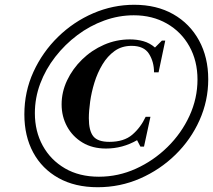

<svg xmlns="http://www.w3.org/2000/svg" viewBox="-20 -774 892 804"><path d="M389 10Q294 10 225 -28.5Q156 -67 119 -135.5Q82 -204 82 -295Q82 -390 120 -473Q158 -556 223 -619.5Q288 -683 370.5 -718.5Q453 -754 542 -754Q636 -754 705.5 -714.5Q775 -675 813.5 -604.5Q852 -534 852 -442Q852 -352 815.5 -270.5Q779 -189 714.5 -126Q650 -63 566.5 -26.5Q483 10 389 10ZM424 -152Q367 -152 325.5 -177Q284 -202 261 -244Q238 -286 238 -337Q238 -389 261 -437.5Q284 -486 324 -525Q364 -564 415.5 -586.5Q467 -609 524 -609Q554 -609 580.5 -601.5Q607 -594 629 -575L658 -604H672L644 -471H625Q625 -515 604 -548.5Q583 -582 531 -582Q490 -582 460 -560.5Q430 -539 409 -504Q388 -469 375.5 -428.5Q363 -388 357.5 -348.5Q352 -309 352 -279Q352 -227 370.5 -203.5Q389 -180 438 -180Q499 -180 534 -210Q569 -240 590 -285H610L583 -160H568L554 -187Q493 -152 424 -152ZM394 -34Q475 -34 549 -67.5Q623 -101 681.5 -158.5Q740 -216 773.5 -289Q807 -362 807 -441Q807 -519 773 -580Q739 -641 678.5 -675.5Q618 -710 540 -710Q477 -710 416.5 -688Q356 -666 304 -627Q252 -588 211.5 -536Q171 -484 148.5 -424Q126 -364 126 -300Q126 -224 159 -164Q192 -104 252 -69Q312 -34 394 -34Z"/></svg>

Font: Libre Bodoni Medium
Style: Italic
Weight: 500
Italic angle: -13°
Designer: Pablo Impallari, Rodrigo Fuenzalida
Foundry: Impallari Type
Version: Version 2.005;gftools[0.9.23]